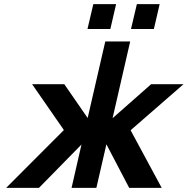

<svg xmlns="http://www.w3.org/2000/svg" viewBox="-20 -906 905 926"><path d="M722.2 -766.1H611.8L640.1 -886.2H750ZM512.2 -766.1H401.9L430.2 -886.2H540ZM487.8 -706.1H607.9L522.9 -335.9L709 -500H865.2L609.9 -277.8L759.8 0H603L493.2 -210L444.8 0H325.2L373 -209Q230.5 -64.5 168 0H9.8L288.1 -278.8L134.8 -500H290L402.8 -336.9Z"/></svg>

Font: Perun
Style: Bold Italic
Weight: 700
Italic angle: -12°
Foundry: Copyright (c) Stefan Peev, Context Ltd, 2016
Version: Version 001.000